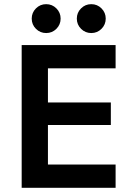

<svg xmlns="http://www.w3.org/2000/svg" viewBox="-20 -888 617 908"><path d="M526.7 0H82.5V-675H526.7V-565H206.7V-403.3H504.2V-296.7H206.7V-110H526.7ZM411.7 -731.7Q383.3 -731.7 363.3 -751.7Q343.3 -771.7 343.3 -800Q343.3 -828.3 363.3 -848.3Q383.3 -868.3 411.7 -868.3Q440 -868.3 460 -848.3Q480 -828.3 480 -800Q480 -771.7 460 -751.7Q440 -731.7 411.7 -731.7ZM198.3 -731.7Q170 -731.7 150 -751.7Q130 -771.7 130 -800Q130 -828.3 150 -848.3Q170 -868.3 198.3 -868.3Q226.7 -868.3 246.7 -848.3Q266.7 -828.3 266.7 -800Q266.7 -771.7 246.7 -751.7Q226.7 -731.7 198.3 -731.7Z"/></svg>

Font: Funnel Sans Light SemiBold
Style: Regular
Weight: 600
Version: Version 1.000